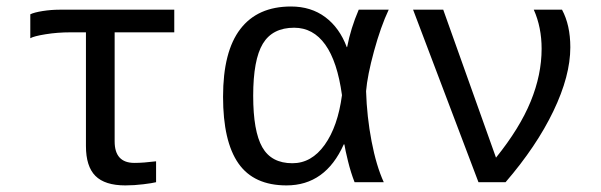

<svg xmlns="http://www.w3.org/2000/svg" viewBox="-20 -558 1840 588"><path d="M195.8 -459Q155.8 -459 119.6 -453.1Q83.5 -447.3 72.8 -440.9V-514.2Q84.5 -520 110.6 -524.2Q136.7 -528.3 162.1 -528.3H513.7V-459H331.1V-125Q331.1 -59.1 391.6 -59.1Q418.9 -59.1 458 -64V0Q446.8 2.9 418.9 6.3Q391.1 9.8 363.8 9.8Q301.3 9.8 272.2 -19.3Q243.2 -48.3 243.2 -110.8V-459Z M1032.7 -115.7Q976.6 9.8 857.4 9.8Q757.3 9.8 710.2 -57.6Q663.1 -125 663.1 -261.7Q663.1 -400.4 716.1 -469.2Q769 -538.1 871.1 -538.1Q932.6 -538.1 976.3 -505.4Q1020 -472.7 1042 -413.6H1043Q1054.2 -471.7 1078.6 -528.3H1170.4Q1146 -476.6 1125.5 -401.6Q1105 -326.7 1101.1 -278.8Q1103.5 -200.7 1117.9 -125.5Q1132.3 -50.3 1155.3 0H1065.9Q1054.2 -29.8 1045.7 -64.7Q1037.1 -99.6 1034.7 -115.7ZM755.4 -264.6Q755.4 -156.2 783.2 -107.2Q811 -58.1 875.5 -58.1Q934.1 -58.1 974.4 -114.5Q1014.6 -170.9 1027.3 -266.6Q1013.2 -369.6 976.1 -421.4Q939 -473.1 880.9 -473.1Q814.5 -473.1 784.9 -424.1Q755.4 -375 755.4 -264.6Z M1726.6 -413.1Q1726.6 -325.7 1674.8 -217.8Q1623 -109.9 1528.3 0H1445.3L1245.1 -528.3H1337.4L1499 -75.2Q1571.8 -165.5 1605.2 -247.3Q1638.7 -329.1 1638.7 -408.7Q1638.7 -474.6 1614.7 -528.3H1701.2Q1726.6 -481 1726.6 -413.1Z"/></svg>

Font: Courier New
Style: Regular
Weight: 400
Designer: Steve Matteson
Foundry: Ascender Corporation
Version: Version 2.00.3